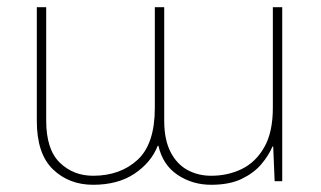

<svg xmlns="http://www.w3.org/2000/svg" viewBox="-20 -502 890 532"><path d="M238 10Q171 10 126.5 -33Q82 -76 82 -167V-482H108V-168Q108 -88 145.5 -51.5Q183 -15 238 -15Q313 -15 361 -59Q409 -103 409 -203V-482H435V-168Q435 -115 452.5 -81Q470 -47 499.5 -31Q529 -15 565 -15Q612 -15 650.5 -34Q689 -53 712.5 -94.5Q736 -136 736 -203V-482H762V0H741L737 -96H735Q725 -72 704.5 -47.5Q684 -23 650 -6.5Q616 10 565 10Q513 10 472 -17.5Q431 -45 419 -98H417Q399 -52 353 -21Q307 10 238 10Z"/></svg>

Font: Noto Sans Armenian Thin
Style: Regular
Weight: 250
Version: Version 2.007